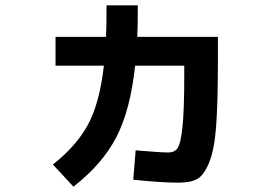

<svg xmlns="http://www.w3.org/2000/svg" viewBox="-20 -652 1040 719"><path d="M494 -514H796V-423Q796 -270 789.5 -181Q783 -92 763.5 -44Q744 4 719 18Q694 32 649 32Q583 32 479 21L488 -89Q582 -81 610 -81Q634 -81 645.5 -98Q657 -115 663.5 -178Q670 -241 670 -369V-406H486Q468 -238 415 -137Q362 -36 255 47L178 -36Q265 -104 309 -184.5Q353 -265 369 -406H188V-514H377Q379 -550 379 -632H496Q496 -551 494 -514Z"/></svg>

Font: M PLUS 1p
Style: Bold
Weight: 700
Version: Version 1.062